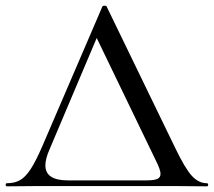

<svg xmlns="http://www.w3.org/2000/svg" viewBox="-25 -656 754 677"><path d="M0 -10Q27 -10 46 -21Q65 -32 83 -59.5Q101 -87 124 -140L336 -633Q338 -636 344 -636Q350 -636 351 -633L592 -136Q627 -63 651 -36.5Q675 -10 704 -10Q709 -10 709 -4.5Q709 1 704 1L585 0H113L0 1Q-5 1 -5 -4.5Q-5 -10 0 -10ZM492 -20Q518 -20 529.5 -25Q541 -30 541 -43Q541 -57 526 -87L316 -522L150 -130Q135 -96 135 -73Q135 -20 214 -20Z"/></svg>

Font: Cormorant SC Medium
Style: Regular
Weight: 500
Designer: Christian Thalmann (Catharsis Fonts)
Version: Version 3.000